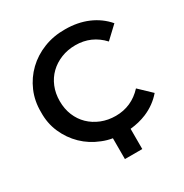

<svg xmlns="http://www.w3.org/2000/svg" viewBox="-194 -860 1109 1159"><g transform="rotate(-30 360.5 -280.5)"><path d="M464 149H343V4Q306 -2 272 -16Q203 -43 152.5 -92Q102 -141 73 -207Q44 -273 46 -350Q45 -427 73.5 -493Q102 -559 153 -608Q204 -657 273 -684Q342 -711 421 -710Q508 -710 578.5 -680Q649 -650 698 -593L614 -514Q538 -596 427 -596Q373 -596 327 -577.5Q281 -559 247.5 -526.5Q214 -494 195.5 -449Q177 -404 177 -350Q177 -296 195.5 -251Q214 -206 247.5 -173.5Q281 -141 327 -122.5Q373 -104 427 -104Q537 -104 614 -187L698 -107Q649 -50 578 -20Q525 2 464 8Z"/></g></svg>

Font: CMG Sans SemiBold
Style: Regular
Weight: 600
Designer: Julieta Ulanovsky
Foundry: Julieta Ulanovsky
Version: Version 7.200